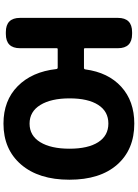

<svg xmlns="http://www.w3.org/2000/svg" viewBox="140 -938 812 1133"><g transform="rotate(90 546.5 -372.0)"><path d="M710 14Q574 14 489 -70Q404 -154 388 -298Q387 -306 379 -306H270Q265 -306 265 -301V-84Q265 0 181 0H170Q86 0 86 -84V-661Q86 -745 170 -745H181Q265 -745 265 -661V-466Q265 -461 270 -461H381Q389 -461 390 -469Q408 -604 492.5 -681Q577 -758 710 -758Q863 -758 952 -657Q1041 -556 1041 -375Q1041 -194 951.5 -90Q862 14 710 14ZM600 -203.5Q639 -140 710 -140Q781 -140 819.5 -203Q858 -266 858 -375.5Q858 -485 819.5 -545Q781 -605 709.5 -605Q638 -605 599.5 -545Q561 -485 561 -376Q561 -267 600 -203.5Z"/></g></svg>

Font: Resource Han Rounded TW Heavy
Style: Regular
Weight: 900
Designer: Cyano Hao (round all glyphs); Ryoko NISHIZUKA 西塚涼子 (kana, bopomofo & ideographs); Paul D. Hunt (Latin, Greek & Cyrillic)
Foundry: Cyano Hao
Version: 0.990